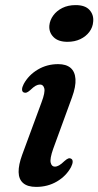

<svg xmlns="http://www.w3.org/2000/svg" viewBox="-20 -722 386 753"><path d="M188.5 -138Q175 -99.5 178.8 -84Q182.5 -68.5 195 -68.5Q203 -68.5 211.8 -73.5Q220.5 -78.5 233 -90.5Q242 -98.5 247.8 -100.5Q253.5 -102.5 259 -99.5Q265 -96.5 265 -88Q265 -79.5 258.5 -66.5Q239.5 -31.5 203.2 -10.2Q167 11 122 11Q88 11 70.8 -4Q53.5 -19 53 -47.2Q52.5 -75.5 67 -115L143 -321Q157.5 -359.5 153.8 -375Q150 -390.5 137 -390.5Q129 -390.5 120.2 -385.8Q111.5 -381 98.5 -368.5Q90 -361 84.2 -359Q78.5 -357 73 -359.5Q66.5 -362.5 66.5 -371.2Q66.5 -380 73 -392.5Q92 -427.5 128 -449Q164 -470.5 208 -470.5Q239.5 -470.5 256.8 -455.8Q274 -441 276 -412Q278 -383 262.5 -340.5ZM244.5 -558Q208.5 -558 190 -576.5Q171.5 -595 173.5 -621.5Q175.5 -643 188.8 -661.2Q202 -679.5 224.5 -690.8Q247 -702 276.5 -702Q314 -702 331 -683Q348 -664 345.5 -637.5Q344 -615 330.5 -597Q317 -579 295 -568.5Q273 -558 244.5 -558Z"/></svg>

Font: Fraunces Medium
Style: Italic
Weight: 500
Italic angle: -16°
Version: Version 1.000;[b76b70a41]